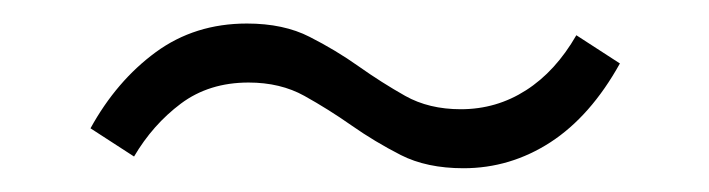

<svg xmlns="http://www.w3.org/2000/svg" viewBox="-20 -461 606 164"><path d="M57.3 -351.4Q79.5 -391.8 113 -416.4Q146.4 -440.9 190.9 -440.9Q222.3 -440.9 244.5 -429.5Q266.8 -418.2 286.4 -404.3Q305.9 -390.5 326.1 -379.1Q346.4 -367.7 373.6 -367.7Q404.1 -367.7 429.3 -383.9Q454.5 -400 472.3 -430.9L509.5 -406.8Q484.5 -361.8 450.2 -339.5Q415.9 -317.3 375.9 -317.3Q344.5 -317.3 322.3 -328.6Q300 -340 280.2 -353.9Q260.5 -367.7 240 -379.1Q219.5 -390.5 192.3 -390.5Q158.6 -390.5 134.5 -372.5Q110.5 -354.5 94.5 -327.3Z"/></svg>

Font: Spartan
Style: Regular
Weight: 400
Designer: Matt Bailey, Mirko Velimirovic
Foundry: Matt Bailey
Version: Version 1.005